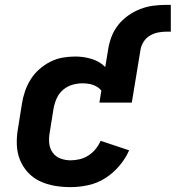

<svg xmlns="http://www.w3.org/2000/svg" viewBox="-20 -760 721 788"><path d="M270 8Q236 8 204 2.5Q172 -3 143.5 -16.5Q115 -30 94 -53Q73 -76 61.5 -105Q50 -134 49 -167.5Q48 -201 54 -234L70 -334Q74 -360 82.5 -385Q91 -410 105.5 -433.5Q120 -457 141 -475.5Q162 -494 186.5 -506.5Q211 -519 237 -523.5Q263 -528 289 -528Q324 -528 356.5 -518Q389 -508 412 -485L424 -558Q428 -584 438 -610Q448 -636 465.5 -658Q483 -680 506.5 -696.5Q530 -713 556 -723Q582 -733 608.5 -736.5Q635 -740 661 -740H681V-630H661Q645 -630 628 -626.5Q611 -623 595.5 -614Q580 -605 570 -589.5Q560 -574 557 -558L521 -339H388L396 -388Q390 -396 381 -402Q372 -408 362 -411.5Q352 -415 341 -416.5Q330 -418 318 -418Q298 -418 277 -412Q256 -406 239 -391.5Q222 -377 213 -357Q204 -337 200 -316L184 -216Q180 -194 182 -172.5Q184 -151 196 -134Q208 -117 228 -109.5Q248 -102 270 -102Q288 -102 307 -106.5Q326 -111 343 -122Q360 -133 372.5 -148.5Q385 -164 393 -182L510 -143Q495 -109 469.5 -79Q444 -49 411.5 -28.5Q379 -8 342 0Q305 8 270 8Z"/></svg>

Font: Iosevka SS04 XBd Ex
Style: Italic
Weight: 800
Width: 7
Italic angle: -9°
Monospace: yes
Designer: Belleve Invis
Foundry: Belleve Invis
Version: Version 19.0.0; ttfautohint (v1.8.4)